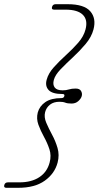

<svg xmlns="http://www.w3.org/2000/svg" viewBox="-85 -765 471 915"><path d="M221.5 -307Q224.5 -317 212.5 -317Q164 -317 146.5 -336.2Q129 -355.5 137.5 -385.5Q145.5 -415.5 171.5 -444.5Q197.5 -473.5 229.2 -502.2Q261 -531 287.5 -561.2Q314 -591.5 322.5 -624.5Q334.5 -670 309.8 -694.5Q285 -719 227.5 -719H173Q159 -719 163 -732Q166.5 -745 180.5 -745H237Q316 -745 345.2 -711.2Q374.5 -677.5 360.5 -624.5Q351 -588.5 323.2 -555.5Q295.5 -522.5 262.8 -492.2Q230 -462 204 -435Q178 -408 171.5 -384Q165.5 -361.5 175.8 -348Q186 -334.5 213.5 -334.5Q230.5 -334.5 243.5 -338.8Q256.5 -343 275.5 -343Q294.5 -343 301.2 -331.5Q308 -320 304.5 -307Q301 -294.5 288 -283Q275 -271.5 256 -271.5Q236.5 -271.5 226 -275.8Q215.5 -280 198.5 -280Q171 -280 153.5 -266.5Q136 -253 130 -230.5Q124 -207 135.5 -180Q147 -153 163.2 -123Q179.5 -93 189.2 -59.8Q199 -26.5 189.5 10Q175.5 62.5 128.2 96.2Q81 130 2 130H-54.5Q-68.5 130 -64.5 116.5Q-61 104 -47 104H7.5Q65 104 102.2 79.5Q139.5 55 151.5 9.5Q160.5 -23.5 150.5 -53.8Q140.5 -84 124.5 -113Q108.5 -142 98 -170.8Q87.5 -199.5 95 -229Q103.5 -259.5 131.2 -278.5Q159 -297.5 207.5 -297.5Q219 -297.5 221.5 -307Z"/></svg>

Font: Fraunces 9pt Soft Thin
Style: Italic
Weight: 100
Italic angle: -16°
Version: Version 1.000;[b76b70a41]